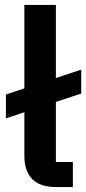

<svg xmlns="http://www.w3.org/2000/svg" viewBox="-20 -760 350 780"><path d="M276 -102V0H208Q142 0 110.5 -33Q79 -66 79 -126V-304L4 -279V-376L79 -401V-740H207V-443L310 -477V-380L207 -346V-102Z"/></svg>

Font: IBM Plex Sans SemiBold
Style: Regular
Weight: 600
Designer: Mike Abbink, Paul van der Laan, Pieter van Rosmalen
Foundry: Bold Monday
Version: Version 3.201